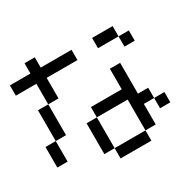

<svg xmlns="http://www.w3.org/2000/svg" viewBox="-190 -1133 1379 1349"><g transform="rotate(-30 500.0 -458.5)"><path d="M0 -166.7V-333.3H83.3V-166.7ZM0 -750V-833.3H166.7V-916.7H250V-833.3H500V-750H250V-583.3H166.7V-750ZM750 -83.3H666.7V-333.3H416.7V-416.7H666.7V-583.3H750V-333.3H833.3V-250H750ZM166.7 -333.3H83.3V-583.3H166.7ZM916.7 -166.7H833.3V-250H916.7ZM916.7 -750V-666.7H833.3V-750ZM333.3 -83.3V-333.3H416.7V-83.3ZM666.7 -83.3V0H416.7V-83.3ZM666.7 -750V-833.3H833.3V-750Z"/></g></svg>

Font: GalmuriMono11 Regular
Style: Regular
Weight: 400
Designer: Lee Minseo (quiple)
Version: Version 2.399;hotconv 1.1.1;makeotfexe 2.6.0 DEVELOPMENT